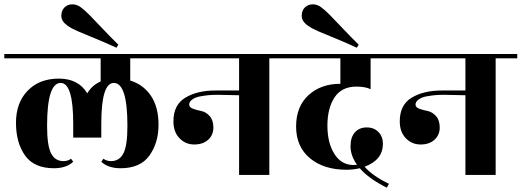

<svg xmlns="http://www.w3.org/2000/svg" viewBox="-40 -810 2415 889"><path d="M748 -540H563V-437Q623 -419 658.5 -367Q694 -315 694 -232Q694 -149 652 -90Q610 -31 518 -31Q461 -31 429 -61L439 -75Q454 -64 474 -64Q513 -64 531.5 -100Q550 -136 550 -227Q550 -426 487 -426Q429 -426 429 -237V-173H299V-237Q299 -426 241 -426Q178 -426 178 -227Q178 -136 196.5 -100Q215 -64 254 -64Q274 -64 289 -75L299 -61Q267 -31 210 -31Q118 -31 76 -90Q34 -149 34 -241.5Q34 -334 88 -390Q142 -446 232.5 -446Q323 -446 364 -378Q387 -416 426 -433V-540H-20V-560H748Z M273 -691Q244 -711 244 -736.5Q244 -762 259 -776Q274 -790 294.5 -790Q315 -790 332.5 -777.5Q350 -765 372 -743Q394 -721 432.5 -680Q471 -639 508 -603L499 -589Q452 -611 400.5 -632Q349 -653 320 -665.5Q291 -678 273 -691Z M1307 -560V-540H1207V0H1067V-369Q995 -371 969.5 -371Q944 -371 927.5 -369.5Q911 -368 888 -364Q865 -360 850.5 -349.5Q836 -339 836 -326Q836 -313 853.5 -306.5Q871 -300 892 -296Q913 -292 930.5 -273Q948 -254 948 -219.5Q948 -185 924 -163Q900 -141 859.5 -141Q819 -141 791 -170Q763 -199 763 -248Q763 -325 818.5 -358Q874 -391 957 -391H1067V-540H708V-560Z M1676 -540V-397Q1652 -409 1610 -409Q1542 -409 1509 -359Q1476 -309 1476 -228.5Q1476 -148 1508.5 -97Q1541 -46 1596 -46Q1607 -46 1613 -47Q1583 -90 1583 -132.5Q1583 -175 1603.5 -197.5Q1624 -220 1658 -220Q1692 -220 1712.5 -198.5Q1733 -177 1733 -145Q1733 -69 1648 -38Q1686 5 1761 41L1751 59Q1667 17 1626 -31Q1595 -24 1565 -24Q1459 -24 1395 -77.5Q1331 -131 1331 -224Q1331 -317 1388.5 -369.5Q1446 -422 1536 -422V-540H1267V-560H1796V-540Z M1386 -691Q1357 -711 1357 -736.5Q1357 -762 1372 -776Q1387 -790 1407.5 -790Q1428 -790 1445.5 -777.5Q1463 -765 1485 -743Q1507 -721 1545.5 -680Q1584 -639 1621 -603L1612 -589Q1565 -611 1513.5 -632Q1462 -653 1433 -665.5Q1404 -678 1386 -691Z M2355 -560V-540H2255V0H2115V-369Q2043 -371 2017.5 -371Q1992 -371 1975.5 -369.5Q1959 -368 1936 -364Q1913 -360 1898.5 -349.5Q1884 -339 1884 -326Q1884 -313 1901.5 -306.5Q1919 -300 1940 -296Q1961 -292 1978.5 -273Q1996 -254 1996 -219.5Q1996 -185 1972 -163Q1948 -141 1907.5 -141Q1867 -141 1839 -170Q1811 -199 1811 -248Q1811 -325 1866.5 -358Q1922 -391 2005 -391H2115V-540H1756V-560Z"/></svg>

Font: Rozha One
Style: Regular
Weight: 400
Designer: Tim Donaldson, Indian Type Foundry
Foundry: Indian Type Foundry
Version: Version 1.300;PS 1.0;hotconv 1.0.78;makeotf.lib2.5.61930; tt